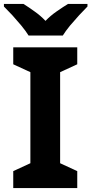

<svg xmlns="http://www.w3.org/2000/svg" viewBox="-35 -954 464 974"><path d="M356.9 0H32.2V-85.9L119.1 -126V-587.9L32.2 -627.9V-713.9H356.9V-627.9L270 -587.9V-126L356.9 -85.9ZM109.9 -773.9Q96.7 -795.4 73.2 -824.2Q35.6 -867.7 27.3 -877Q3.9 -902.3 -15.1 -920.9V-934.1H84Q112.8 -916 139.6 -896.5Q169.9 -875.5 195.8 -848.1Q221.7 -875 252.9 -896.5Q286.6 -919.9 310.1 -934.1H408.7V-920.9Q398.9 -911.1 366.7 -877Q355.5 -865.2 320.3 -824.2Q296.9 -795.4 283.7 -773.9Z"/></svg>

Font: Droid Sans Thai
Style: Bold
Weight: 700
Designer: Steve Matteson
Foundry: Ascender Corporation
Version: Version 1.00